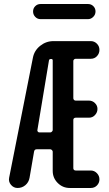

<svg xmlns="http://www.w3.org/2000/svg" viewBox="-20 -935 540 955"><path d="M223.6 -634.8 166 -288.1Q165 -284.2 168 -280.3Q170.9 -276.4 175.8 -276.4H230.5Q234.4 -276.4 238.3 -280.3Q242.2 -284.2 242.2 -288.1V-634.8Q242.2 -641.6 234.4 -641.6Q224.6 -641.6 223.6 -634.8ZM67.4 0Q47.9 0 34.7 -15.6Q21.5 -31.2 25.4 -50.8L143.6 -647.5Q150.4 -683.6 179.7 -707Q209 -730.5 246.1 -730.5H431.6Q449.2 -730.5 461.9 -717.8Q474.6 -705.1 474.6 -687Q474.6 -668.9 462.4 -655.8Q450.2 -642.6 431.6 -642.6H356.4Q351.6 -642.6 348.1 -639.2Q344.7 -635.7 344.7 -631.8V-446.3Q344.7 -442.4 347.7 -438.5Q350.6 -434.6 356.4 -434.6H422.9Q439.5 -434.6 452.1 -422.4Q464.8 -410.2 464.8 -393.1Q464.8 -376 452.6 -362.8Q440.4 -349.6 422.9 -349.6H356.4Q351.6 -349.6 348.1 -346.7Q344.7 -343.8 344.7 -338.9V-97.7Q344.7 -93.8 347.7 -90.3Q350.6 -86.9 356.4 -86.9H431.6Q449.2 -86.9 461.9 -73.7Q474.6 -60.5 474.6 -43Q474.6 -25.4 462.4 -12.7Q450.2 0 431.6 0H327.1Q292 0 267.1 -24.9Q242.2 -49.8 242.2 -85V-180.7Q242.2 -184.6 238.3 -188.5Q234.4 -192.4 230.5 -192.4H162.1Q151.4 -192.4 149.4 -180.7L127 -50.8Q123 -28.3 106.4 -14.2Q89.8 0 67.4 0ZM181.6 -915H418Q433.6 -915 444.3 -904.3Q455.1 -893.6 455.1 -877.9Q455.1 -862.3 443.8 -851.1Q432.6 -839.8 418 -839.8H181.6Q166 -839.8 155.3 -851.1Q144.5 -862.3 144.5 -877.9Q144.5 -893.6 155.3 -904.3Q166 -915 181.6 -915Z"/></svg>

Font: Rounded-X Mgen+ 1mn medium
Style: Regular
Weight: 500
Designer: [Source Han Sans]
Ryoko NISHIZUKA  (kana & ideographs); Paul D. Hunt (Latin, Greek & Cyrillic); Wenlong ZHANG  (bopomofo
Version: Version 1.059.20150602